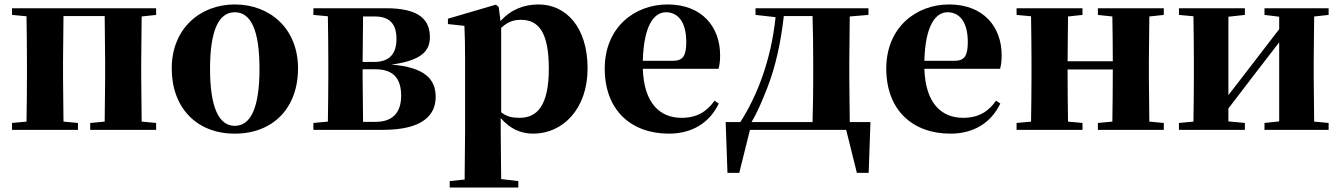

<svg xmlns="http://www.w3.org/2000/svg" viewBox="-20 -583 6020 862"><path d="M34 -516 99 -510C100 -451 101 -364 101 -308V-238C101 -182 100 -95 99 -37L34 -31V0H330V-31L265 -37L263 -238V-308L265 -511H450L452 -308V-238L450 -37L385 -31V0H681V-31L616 -37L614 -238V-308L616 -509L681 -516V-546H34Z M1034 17C1205 17 1318 -97 1318 -276C1318 -455 1192 -563 1034 -563C877 -563 751 -453 751 -276C751 -100 862 17 1034 17ZM1034 -18C963 -18 923 -100 923 -274C923 -449 963 -528 1034 -528C1106 -528 1145 -449 1145 -274C1145 -100 1106 -18 1034 -18Z M1450 0H1699C1883 0 1936 -70 1936 -148C1936 -228 1887 -281 1737 -293C1881 -312 1910 -360 1910 -417C1910 -497 1858 -546 1714 -546H1387V-516L1452 -510C1453 -451 1454 -364 1454 -308V-238C1454 -182 1453 -95 1452 -37L1387 -31V0ZM1610 -509H1663C1731 -509 1760 -474 1760 -408C1760 -341 1728 -305 1660 -305H1608ZM1608 -272H1665C1746 -272 1781 -231 1781 -153C1781 -77 1742 -36 1667 -36H1610L1608 -238Z M2374 17C2507 17 2618 -94 2618 -276C2618 -461 2521 -563 2398 -563C2332 -563 2273 -540 2227 -488L2219 -552L2206 -562L1991 -499V-475L2065 -467C2067 -419 2068 -385 2068 -320V7L2066 223L1999 230V259H2307V230L2230 221L2228 6V-53C2269 -5 2318 17 2374 17ZM2230 -458C2263 -488 2289 -494 2319 -494C2398 -494 2444 -438 2444 -275C2444 -108 2391 -54 2313 -54C2280 -54 2255 -59 2230 -79Z M2983 17C3087 17 3165 -31 3207 -118L3188 -131C3155 -84 3111 -54 3040 -54C2943 -54 2871 -119 2866 -274H3206C3211 -293 3213 -310 3213 -335C3213 -462 3132 -563 2977 -563C2830 -563 2695 -461 2695 -275C2695 -88 2814 17 2983 17ZM2866 -310C2870 -466 2915 -528 2970 -528C3024 -528 3061 -484 3061 -395C3061 -333 3047 -310 3001 -310Z M3372 -516 3462 -506C3442 -314 3380 -154 3304 -35H3238L3246 193H3299L3347 0H3627H3779L3827 193H3880L3888 -35H3795L3793 -238V-308L3795 -509L3879 -516V-546H3372ZM3628 -35H3354C3381 -80 3403 -133 3425 -189C3462 -284 3486 -394 3499 -511H3628C3630 -453 3631 -365 3631 -308V-238C3631 -181 3630 -93 3628 -35Z M4247 17C4351 17 4429 -31 4471 -118L4452 -131C4419 -84 4375 -54 4304 -54C4207 -54 4135 -119 4130 -274H4470C4475 -293 4477 -310 4477 -335C4477 -462 4396 -563 4241 -563C4094 -563 3959 -461 3959 -275C3959 -88 4078 17 4247 17ZM4130 -310C4134 -466 4179 -528 4234 -528C4288 -528 4325 -484 4325 -395C4325 -333 4311 -310 4265 -310Z M4909 -516 4974 -509C4975 -454 4976 -371 4976 -308H4773L4775 -509L4840 -516V-546H4544V-516L4609 -510C4610 -451 4611 -364 4611 -308V-238C4611 -182 4610 -95 4609 -37L4544 -31V0H4840V-31L4775 -37C4774 -95 4773 -186 4773 -271H4976C4976 -186 4975 -95 4974 -37L4909 -31V0H5205V-31L5140 -37L5138 -238V-308L5140 -509L5205 -516V-546H4909Z M5657 -516 5723 -508V-452L5590 -279L5495 -156V-508L5569 -516V-546H5273V-516L5338 -510C5339 -451 5340 -364 5340 -308V-238C5340 -182 5339 -95 5338 -37L5273 -31V0H5569V-31L5495 -38V-96L5622 -262L5723 -393V-38L5657 -31V0H5945V-31L5880 -37L5878 -238V-308L5880 -509L5945 -516V-546H5657Z"/></svg>

Font: GenKiMin2 TW H
Style: Regular
Weight: 900
Version: Version 2.100;PS 2.1;hotconv 16.6.51;makeotf.lib2.5.65220 DE